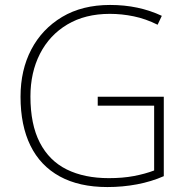

<svg xmlns="http://www.w3.org/2000/svg" viewBox="-20 -746 762 776"><path d="M375 -355H642V-34Q592 -12 534 -1Q476 10 414 10Q300 10 221.5 -33Q143 -76 103 -157.5Q63 -239 63 -355Q63 -463 106.5 -546Q150 -629 231 -677.5Q312 -726 425 -726Q483 -726 535 -715Q587 -704 634 -682L617 -646Q569 -670 520.5 -680Q472 -690 424 -690Q324 -690 252 -647Q180 -604 141.5 -528.5Q103 -453 103 -356Q103 -243 141 -169.5Q179 -96 250 -61Q321 -26 420 -26Q476 -26 521 -34.5Q566 -43 603 -57V-319H375Z"/></svg>

Font: Noto Sans Cham ExtraLight
Style: Regular
Weight: 250
Version: Version 2.002